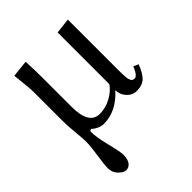

<svg xmlns="http://www.w3.org/2000/svg" viewBox="-196 -543 878 878"><g transform="rotate(-45 242.5 -104.0)"><path d="M100.6 234.4Q85.4 234.4 66.4 215.3Q47.4 196.3 47.4 168.9Q47.4 145 55.4 93Q63.5 41 63.5 7.8Q63.5 -5.4 58.8 -53.7Q54.2 -102.1 54.2 -134.3V-322.3Q54.2 -334.5 51.5 -362.3Q48.8 -390.1 46.4 -411.6L43.9 -433.1L126 -441.9Q128.9 -375 128.9 -342.8V-147.5Q128.9 -33.2 197.8 -33.2Q236.3 -33.2 271.5 -52.7Q306.6 -72.3 324.2 -98.6V-433.1L398.9 -441.9V-124Q398.9 -105 399.2 -95.2Q399.4 -85.4 400.1 -73.2Q400.9 -61 402.3 -55.7Q403.8 -50.3 406.7 -44.7Q409.7 -39.1 414.3 -37.1Q418.9 -35.2 425.3 -35.2Q441.4 -35.2 459.5 -78.6L483.4 -68.4Q467.8 -26.9 448 -7.3Q428.2 12.2 391.6 12.2Q363.8 12.2 344 -9.3Q324.2 -30.8 324.2 -60.1Q259.3 12.2 178.7 12.2Q163.1 12.2 146.7 4.6Q130.4 -2.9 121.6 -12.7Q117.2 -12.7 113.8 -10.3Q110.4 -7.8 110.4 -4.4Q110.4 30.8 126 93Q141.6 155.3 141.6 174.3Q141.6 204.1 130.4 219.2Q119.1 234.4 100.6 234.4Z"/></g></svg>

Font: Libertinage
Style: b
Weight: 400
Designer: OSP
Foundry: OSP
Version: Version 1.0; 2008; OFL relea